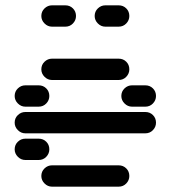

<svg xmlns="http://www.w3.org/2000/svg" viewBox="-20 -710 640 720"><path d="M135 -50Q135 -34 147 -22Q159 -10 175 -10H425Q442 -10 453.5 -22Q465 -34 465 -50Q465 -67 453.5 -78.5Q442 -90 425 -90H175Q159 -90 147 -78.5Q135 -67 135 -50ZM35 -150Q35 -134 47 -122Q59 -110 75 -110H125Q142 -110 153.5 -122Q165 -134 165 -150Q165 -167 153.5 -178.5Q142 -190 125 -190H75Q59 -190 47 -178.5Q35 -167 35 -150ZM35 -250Q35 -234 47 -222Q59 -210 75 -210H525Q542 -210 553.5 -222Q565 -234 565 -250Q565 -267 553.5 -278.5Q542 -290 525 -290H75Q59 -290 47 -278.5Q35 -267 35 -250ZM435 -350Q435 -334 447 -322Q459 -310 475 -310H525Q542 -310 553.5 -322Q565 -334 565 -350Q565 -367 553.5 -378.5Q542 -390 525 -390H475Q459 -390 447 -378.5Q435 -367 435 -350ZM35 -350Q35 -334 47 -322Q59 -310 75 -310H125Q142 -310 153.5 -322Q165 -334 165 -350Q165 -367 153.5 -378.5Q142 -390 125 -390H75Q59 -390 47 -378.5Q35 -367 35 -350ZM135 -450Q135 -434 147 -422Q159 -410 175 -410H425Q442 -410 453.5 -422Q465 -434 465 -450Q465 -467 453.5 -478.5Q442 -490 425 -490H175Q159 -490 147 -478.5Q135 -467 135 -450ZM335 -650Q335 -634 347 -622Q359 -610 375 -610H425Q442 -610 453.5 -622Q465 -634 465 -650Q465 -667 453.5 -678.5Q442 -690 425 -690H375Q359 -690 347 -678.5Q335 -667 335 -650ZM135 -650Q135 -634 147 -622Q159 -610 175 -610H225Q242 -610 253.5 -622Q265 -634 265 -650Q265 -667 253.5 -678.5Q242 -690 225 -690H175Q159 -690 147 -678.5Q135 -667 135 -650Z"/></svg>

Font: Matrix Sans Raster
Style: Regular
Weight: 400
Designer: Brad Neil
Version: Version 1.100